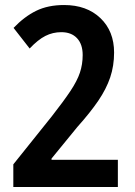

<svg xmlns="http://www.w3.org/2000/svg" viewBox="-20 -744 538 764"><path d="M449 0H33V-90L186 -281Q233 -341 260 -381.5Q287 -422 298 -455Q309 -488 309 -525Q309 -568 286.5 -592Q264 -616 224 -616Q190 -616 160.5 -601Q131 -586 98 -551L34 -633Q77 -678 124 -701Q171 -724 235 -724Q325 -724 379.5 -672Q434 -620 434 -535Q434 -482 418.5 -436Q403 -390 371 -343Q339 -296 288 -239L185 -113V-108H449Z"/></svg>

Font: Noto Sans Bengali Condensed SemiBold
Style: Regular
Weight: 600
Width: 3
Designer: Joana Ranito - Universal Thirst; Jelle Bosma - Monotype Design Team
Foundry: Universal Thirst ehf.
Version: Version 3.000; ttfautohint (v1.8.4.7-5d5b)